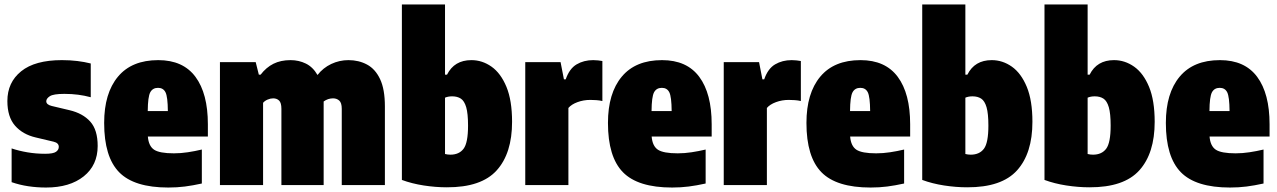

<svg xmlns="http://www.w3.org/2000/svg" viewBox="-20 -828 5715 859"><path d="M186 11Q145 11 106.5 5.2Q68 -0.5 32 -13V-164Q64.5 -153 102.8 -146.5Q141 -140 182 -140Q218 -140 230.5 -148.8Q243 -157.5 243 -171Q243 -188.5 220 -194L140 -213Q81.5 -226.5 47.2 -265.8Q13 -305 13 -376Q13 -459.5 74.8 -509.2Q136.5 -559 257 -559Q294 -559 326.2 -555Q358.5 -551 386 -544V-393Q358.5 -400.5 329.8 -404.2Q301 -408 268 -408Q218.5 -408 202.8 -397.5Q187 -387 187 -375Q187 -360 211 -354L291 -335Q350.5 -321 383.8 -284Q417 -247 417 -175Q417 -89 354.5 -39Q292 11 186 11Z M733 11Q580 11 513 -57.5Q446 -126 446 -278Q446 -411 507.8 -485Q569.5 -559 688 -559Q799 -559 854.5 -484.2Q910 -409.5 910 -272V-217H641.5Q645 -174.5 669.5 -158.2Q694 -142 758 -142Q789 -142 820.2 -146.8Q851.5 -151.5 883 -159V-7Q842.5 2 807.2 6.5Q772 11 733 11ZM687 -435Q663 -435 652.2 -415Q641.5 -395 641 -331H731Q730.5 -395 720.5 -415Q710.5 -435 687 -435Z M964 0V-550H1124L1138 -494H1146Q1171 -526.5 1203.5 -542.8Q1236 -559 1280 -559Q1317 -559 1348.5 -543.5Q1380 -528 1400.5 -492.5Q1425.5 -524.5 1462 -541.8Q1498.5 -559 1539 -559Q1585 -559 1622 -539.2Q1659 -519.5 1680.5 -474Q1702 -428.5 1702 -352V0H1509V-341Q1509 -368 1497.8 -378Q1486.5 -388 1470 -388Q1447.5 -388 1428 -374Q1428 -369 1428 -364V0H1239V-341Q1239 -368 1228.8 -378Q1218.5 -388 1202 -388Q1190 -388 1177.2 -382.5Q1164.5 -377 1157 -368V0Z M1979 10Q1929 10 1875.8 1.8Q1822.5 -6.5 1778 -23V-808H1971V-494H1980Q2012.5 -559 2089 -559Q2137.5 -559 2179 -529.8Q2220.5 -500.5 2245.8 -439.5Q2271 -378.5 2271 -283Q2271 -142 2202.2 -65.8Q2133.5 10.5 1979 10ZM1995 -136Q2034 -136 2054 -162.5Q2074 -189 2074 -266Q2074 -320 2065.8 -348.2Q2057.5 -376.5 2041.8 -386.8Q2026 -397 2003 -397Q1984.5 -397 1971 -391V-139Q1983 -136 1995 -136Z M2330 0V-550H2488L2503 -473H2511Q2527.5 -521 2559.8 -540Q2592 -559 2634 -559Q2644.5 -559 2655.8 -557.8Q2667 -556.5 2675 -555V-376Q2662.5 -379 2647.8 -380Q2633 -381 2621 -381Q2590.5 -381 2563.5 -371Q2536.5 -361 2523 -345V0Z M2987 11Q2834 11 2767 -57.5Q2700 -126 2700 -278Q2700 -411 2761.8 -485Q2823.5 -559 2942 -559Q3053 -559 3108.5 -484.2Q3164 -409.5 3164 -272V-217H2895.5Q2899 -174.5 2923.5 -158.2Q2948 -142 3012 -142Q3043 -142 3074.2 -146.8Q3105.5 -151.5 3137 -159V-7Q3096.5 2 3061.2 6.5Q3026 11 2987 11ZM2941 -435Q2917 -435 2906.2 -415Q2895.5 -395 2895 -331H2985Q2984.5 -395 2974.5 -415Q2964.5 -435 2941 -435Z M3218 0V-550H3376L3391 -473H3399Q3415.5 -521 3447.8 -540Q3480 -559 3522 -559Q3532.5 -559 3543.8 -557.8Q3555 -556.5 3563 -555V-376Q3550.5 -379 3535.8 -380Q3521 -381 3509 -381Q3478.5 -381 3451.5 -371Q3424.5 -361 3411 -345V0Z M3875 11Q3722 11 3655 -57.5Q3588 -126 3588 -278Q3588 -411 3649.8 -485Q3711.5 -559 3830 -559Q3941 -559 3996.5 -484.2Q4052 -409.5 4052 -272V-217H3783.5Q3787 -174.5 3811.5 -158.2Q3836 -142 3900 -142Q3931 -142 3962.2 -146.8Q3993.5 -151.5 4025 -159V-7Q3984.5 2 3949.2 6.5Q3914 11 3875 11ZM3829 -435Q3805 -435 3794.2 -415Q3783.5 -395 3783 -331H3873Q3872.5 -395 3862.5 -415Q3852.5 -435 3829 -435Z M4307 10Q4257 10 4203.8 1.8Q4150.5 -6.5 4106 -23V-808H4299V-494H4308Q4340.5 -559 4417 -559Q4465.5 -559 4507 -529.8Q4548.5 -500.5 4573.8 -439.5Q4599 -378.5 4599 -283Q4599 -142 4530.2 -65.8Q4461.5 10.5 4307 10ZM4323 -136Q4362 -136 4382 -162.5Q4402 -189 4402 -266Q4402 -320 4393.8 -348.2Q4385.5 -376.5 4369.8 -386.8Q4354 -397 4331 -397Q4312.5 -397 4299 -391V-139Q4311 -136 4323 -136Z M4854 10Q4804 10 4750.8 1.8Q4697.5 -6.5 4653 -23V-808H4846V-494H4855Q4887.5 -559 4964 -559Q5012.5 -559 5054 -529.8Q5095.5 -500.5 5120.8 -439.5Q5146 -378.5 5146 -283Q5146 -142 5077.2 -65.8Q5008.5 10.5 4854 10ZM4870 -136Q4909 -136 4929 -162.5Q4949 -189 4949 -266Q4949 -320 4940.8 -348.2Q4932.5 -376.5 4916.8 -386.8Q4901 -397 4878 -397Q4859.5 -397 4846 -391V-139Q4858 -136 4870 -136Z M5483 11Q5330 11 5263 -57.5Q5196 -126 5196 -278Q5196 -411 5257.8 -485Q5319.5 -559 5438 -559Q5549 -559 5604.5 -484.2Q5660 -409.5 5660 -272V-217H5391.5Q5395 -174.5 5419.5 -158.2Q5444 -142 5508 -142Q5539 -142 5570.2 -146.8Q5601.5 -151.5 5633 -159V-7Q5592.5 2 5557.2 6.5Q5522 11 5483 11ZM5437 -435Q5413 -435 5402.2 -415Q5391.5 -395 5391 -331H5481Q5480.5 -395 5470.5 -415Q5460.5 -435 5437 -435Z"/></svg>

Font: Encode Sans Cnd Black
Style: Regular
Weight: 900
Width: 3
Designer: Multiple Designers
Foundry: Impallari Type
Version: Version 3.002; ttfautohint (v1.8.3) -l 8 -r 50 -G 200 -x 14 